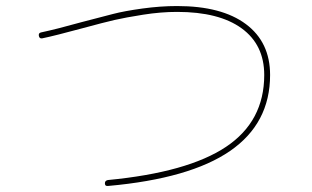

<svg xmlns="http://www.w3.org/2000/svg" viewBox="-20 -650 1040 639"><path d="M121.1 -522.5Q111.3 -520.5 109.4 -530.3Q107.4 -540 116.2 -542Q170.9 -553.7 251 -576.2Q318.4 -593.8 356 -603.5Q393.6 -613.3 453.6 -621.6Q513.7 -629.9 569.3 -629.9Q717.8 -629.9 798.3 -569.8Q878.9 -509.8 878.9 -400.4Q878.9 -239.3 745.6 -147.5Q612.3 -55.7 340.8 -31.2Q329.1 -29.3 329.1 -40Q329.1 -48.8 338.9 -50.8Q604.5 -76.2 731.9 -161.1Q859.4 -246.1 859.4 -400.4Q859.4 -501 784.2 -555.7Q709 -610.4 569.3 -610.4Q515.6 -610.4 456.5 -601.1Q397.5 -591.8 361.3 -583.5Q325.2 -575.2 256.8 -556.6Q163.1 -531.2 121.1 -522.5Z"/></svg>

Font: Rounded-X Mgen+ 2m thin
Style: Regular
Weight: 100
Designer: [Source Han Sans]
Ryoko NISHIZUKA  (kana & ideographs); Paul D. Hunt (Latin, Greek & Cyrillic); Wenlong ZHANG  (bopomofo
Version: Version 1.059.20150602